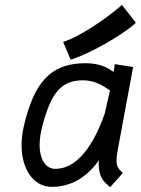

<svg xmlns="http://www.w3.org/2000/svg" viewBox="-20 -765 579 790"><path d="M239.7 -592.8 270.5 -519.5C341.3 -540 482.9 -618.7 539.1 -671.4L481.9 -744.6C423.8 -693.8 310.5 -613.8 239.7 -592.8ZM155.3 -251C189.9 -377.9 228.5 -434.6 321.8 -434.6C372.6 -434.6 408.2 -409.7 432.6 -392.6L410.6 -296.9C382.3 -215.8 317.9 -70.3 207.5 -70.3C169.4 -70.3 143.1 -106.4 143.1 -168.9C143.1 -192.9 147 -220.2 155.3 -251ZM527.8 -489.3 452.1 -501C451.2 -491.2 449.7 -480.5 447.3 -469.2C423.8 -485.4 393.1 -504.9 331.5 -504.9C184.6 -504.9 119.1 -420.9 78.1 -246.1C71.8 -218.8 68.8 -192.4 68.8 -167.5C68.8 -68.4 117.7 3.9 193.4 3.9C296.9 3.9 358.4 -64.5 386.7 -105.5C386.2 -101.1 386.2 -97.2 386.2 -93.3C386.2 -26.4 413.6 -13.2 433.6 4.9L485.4 -53.2C468.3 -69.3 459.5 -79.1 459.5 -104.5C459.5 -120.1 462.9 -141.6 469.2 -173.8Z"/></svg>

Font: Fantasque Sans Mono
Style: RegItalic
Weight: 400
Italic angle: -11°
Monospace: yes
Designer: Jany Belluz
Version: Version 1.6.3